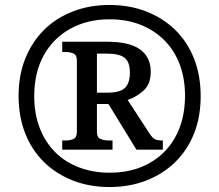

<svg xmlns="http://www.w3.org/2000/svg" viewBox="-20 -745 885 775"><path d="M422 10Q342 10 275 -16Q208 -42 158.5 -90Q109 -138 82 -206Q55 -274 55 -358Q55 -441 82 -508.5Q109 -576 158 -624.5Q207 -673 274.5 -699Q342 -725 422 -725Q502 -725 569.5 -699Q637 -673 686.5 -625Q736 -577 763 -509Q790 -441 790 -357Q790 -273 763 -205.5Q736 -138 686.5 -90Q637 -42 569.5 -16Q502 10 422 10ZM422.7 -47.9Q491.8 -47.9 547.4 -69.7Q602.9 -91.5 643.2 -132.1Q683.5 -172.8 705.2 -230.2Q726.8 -287.7 726.8 -358.1Q726.8 -429.4 704.9 -486.3Q682.9 -543.3 642.5 -583.4Q602.1 -623.5 546.5 -645.3Q490.8 -667.1 422.8 -667.1Q333.2 -667.1 264.5 -629.4Q195.8 -591.7 157 -522.3Q118.2 -452.8 118.2 -356.8Q118.2 -284.5 140.8 -227.1Q163.3 -169.7 204 -129.6Q244.8 -89.5 300.7 -68.7Q356.6 -47.9 422.7 -47.9ZM231.2 -141V-177.9H244.2Q262.4 -177.9 276.3 -183.9Q290.3 -189.9 290.3 -212.9V-500.1Q290.3 -523.1 276.3 -529.1Q262.4 -535.1 244.2 -535.1H231.2V-576.5H414.2Q501.9 -576.5 545.2 -545.6Q588.5 -514.7 588.5 -454.8Q588.5 -405.8 559.8 -379.8Q531.2 -353.7 495.2 -341.7L584.2 -204.9Q595.2 -188.9 604.5 -183.4Q613.9 -177.9 637.3 -177.9V-141H530.6L417.7 -325.3H371.2V-212.9Q371.2 -189.9 386.2 -183.9Q401.2 -177.9 420.2 -177.9H434.2V-141ZM413.2 -370.9Q465 -370.9 484.6 -390.5Q504.3 -410.1 504.3 -452.2Q504.3 -494.7 482.9 -511.7Q461.6 -528.7 410.2 -528.7H371.2V-370.9Z"/></svg>

Font: Noto Serif Telugu
Style: Regular
Weight: 400
Designer: Jelle Bosma - Monotype Design Team
Foundry: Monotype Imaging Inc.
Version: Version 2.003